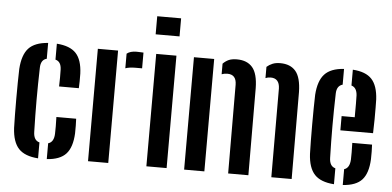

<svg xmlns="http://www.w3.org/2000/svg" viewBox="-53 -906 2086 1021"><g transform="rotate(5 990.0 -396.0)"><path d="M40.5 -141.5Q39.5 -170 39 -211.2Q38.5 -252.5 38.5 -298Q38.5 -343.5 39 -385.2Q39.5 -427 40.5 -457Q45.5 -532.5 78 -567.8Q110.5 -603 181.5 -608V-523.5Q150 -516 149 -473Q146.5 -383.5 146.5 -301Q146.5 -218.5 149 -130.5Q150 -85 181.5 -77V8Q110 3 77.2 -32.2Q44.5 -67.5 40.5 -141.5ZM259.5 -382.5Q260.5 -401.5 260.5 -430Q260.5 -458.5 260 -473Q258.5 -515.5 228 -523V-608Q298.5 -603 330.8 -568.5Q363 -534 366 -461Q366.5 -443 366.2 -419.8Q366 -396.5 365 -382.5ZM228 8V-76.5Q258.5 -85 260 -130.5Q260.5 -146 260.5 -168.8Q260.5 -191.5 259.5 -219.5H365Q366 -205.5 366.2 -182.5Q366.5 -159.5 366 -141.5Q362.5 -67 330.5 -31.8Q298.5 3.5 228 8Z M602 -509.5V-587.5Q620.5 -602.5 654 -602.5Q664.5 -602.5 674.8 -601.8Q685 -601 691 -601V-517H655Q623 -517 602 -509.5ZM447.5 0V-600H555.5V0Z M747 -703.5V-800H874.5V-703.5ZM759 0V-600H867V0Z M1426 0 1425 -473.5Q1423.5 -528 1376.5 -528Q1361.5 -528 1349 -522.5V-582.5Q1362.5 -594.5 1379.8 -601.5Q1397 -608.5 1420.5 -608.5Q1475 -608.5 1503.2 -575.2Q1531.5 -542 1533 -464.5L1534.5 0ZM1195.5 0 1194 -473.5Q1193.5 -528 1145.5 -528Q1129 -528 1115 -522.5V-579Q1128.5 -593 1145.5 -600.8Q1162.5 -608.5 1189.5 -608.5Q1244 -608.5 1272.5 -575.2Q1301 -542 1302 -464.5L1303.5 0ZM960.5 0V-600H1068.5V0Z M1620 -141.5Q1619 -170 1618.5 -211.2Q1618 -252.5 1618 -298Q1618 -343.5 1618.5 -385.2Q1619 -427 1620 -457Q1625 -532 1657.8 -567.5Q1690.5 -603 1761 -607.5V-523.5Q1729.5 -515 1728.5 -473Q1726 -383.5 1726 -301.2Q1726 -219 1728.5 -130.5Q1729.5 -85 1761 -77V8Q1689.5 3 1656.8 -32.2Q1624 -67.5 1620 -141.5ZM1770 -280.5V-356.5H1840Q1840.5 -396.5 1840.2 -428.5Q1840 -460.5 1839.5 -473Q1837 -514.5 1808 -523V-607.5Q1877.5 -603 1909.5 -568.5Q1941.5 -534 1945.5 -461Q1946 -448 1946.2 -419.2Q1946.5 -390.5 1946.2 -354Q1946 -317.5 1944.5 -280.5ZM1808 8V-76.5Q1837 -85 1839.5 -130.5Q1840 -146 1840 -168.8Q1840 -191.5 1839 -219.5H1944.5Q1945.5 -205.5 1945.8 -182.5Q1946 -159.5 1945.5 -141.5Q1942 -66.5 1910.2 -31.5Q1878.5 3.5 1808 8Z"/></g></svg>

Font: Big Shoulders Stencil Display
Style: Bold
Weight: 700
Designer: Patric King
Foundry: XO Type Co
Version: Version 1.000